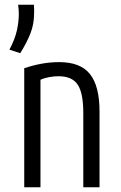

<svg xmlns="http://www.w3.org/2000/svg" viewBox="-20 -796 516 816"><path d="M83 0V-506Q118 -518 155.5 -525Q193 -532 232 -532Q322 -532 362.5 -481Q403 -430 403 -322V0H334V-316Q334 -401 310 -436.5Q286 -472 229 -472Q211 -472 190.5 -468.5Q170 -465 152 -457V0ZM66 -570 20 -585Q43 -628 51.5 -665.5Q60 -703 60 -738Q60 -749 59 -759Q58 -769 57 -776H124Q125 -769 125 -759.5Q125 -750 125 -741Q125 -693 109 -653Q93 -613 66 -570Z"/></svg>

Font: Ubuntu Sans Condensed
Style: Regular
Weight: 400
Width: 3
Designer: Dalton Maag Ltd
Foundry: Dalton Maag Ltd
Version: Version 1.006; ttfautohint (v1.8.4.7-5d5b)